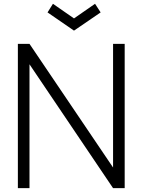

<svg xmlns="http://www.w3.org/2000/svg" viewBox="-20 -978 741 998"><path d="M255.2 -958.3 364.6 -882.3 474 -958.3 503.1 -913.5 364.6 -818.8 227.1 -913.5ZM133.3 -750H72.9V0H133.3V-643.8L567.7 0H628.1V-750H567.7V-107.3Z"/></svg>

Font: Manrope3 Light
Style: Regular
Weight: 300
Designer: Mikhail Sharanda
Foundry: Mikhail Sharanda
Version: Version 3.000;PS 003.000;hotconv 1.0.88;makeotf.lib2.5.64775